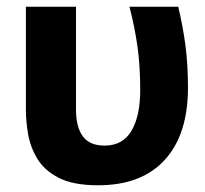

<svg xmlns="http://www.w3.org/2000/svg" viewBox="-20 -540 611 571"><path d="M272 11Q198 11 155 -11Q112 -33 91 -68Q70 -103 63.5 -141.5Q57 -180 57 -213V-520H206V-214Q206 -163 226 -135Q246 -107 291 -107Q345 -107 371 -151Q397 -195 397 -272Q397 -343 389 -400.5Q381 -458 365 -520H510Q524 -462 531.5 -405Q539 -348 539 -279Q539 -140 470 -64.5Q401 11 272 11Z"/></svg>

Font: Murecho SemiBold
Style: Regular
Weight: 600
Designer: Neil Summerour
Foundry: Positype
Version: Version 1.010; ttfautohint (v1.8.3)